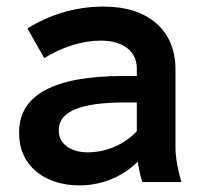

<svg xmlns="http://www.w3.org/2000/svg" viewBox="-20 -551 626 581"><path d="M220 10C291 10 353 -18 397 -62C400 -39 405 -16 411 0H529C519 -34 511 -71 511 -107V-342C511 -459 428 -531 296 -531H290C207 -531 127 -505 63 -465L114 -375C166 -408 229 -428 283 -428H286C355 -428 394 -394 394 -344V-321H352C143 -321 38 -263 38 -152V-145C38 -53 112 10 220 10ZM245 -90C193 -90 158 -117 158 -154V-158C158 -213 222 -241 359 -241H394V-154C358 -115 303 -90 245 -90Z"/></svg>

Font: Fixel Display SemiBold
Style: Regular
Weight: 600
Designer: AlfaBravo + MacPaw
Foundry: Kyrylo Tkachov, Marchela Mozhyna, Serhii Makarenko, Maria Weinstein, Zakhar Kryvoshyya
Version: Version 1.211